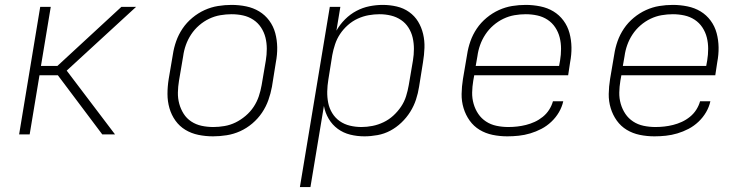

<svg xmlns="http://www.w3.org/2000/svg" viewBox="-20 -548 3040 783"><path d="M449 0H397L216 -241H141L101 0H58L144 -520H187L147 -279H214L475 -520H535L252 -260Z M849 8Q818 8 789 2Q760 -4 736 -18.5Q712 -33 695.5 -56Q679 -79 671 -107Q663 -135 663 -165Q663 -195 668 -226L685 -326Q689 -353 698.5 -380Q708 -407 724.5 -431.5Q741 -456 764.5 -475.5Q788 -495 814.5 -507Q841 -519 869 -523.5Q897 -528 924 -528Q955 -528 984 -522Q1013 -516 1037 -501.5Q1061 -487 1078 -464Q1095 -441 1102.5 -413Q1110 -385 1110.5 -355Q1111 -325 1105 -294L1089 -194Q1084 -167 1074.5 -140Q1065 -113 1048.5 -88.5Q1032 -64 1009 -44.5Q986 -25 959.5 -13Q933 -1 904.5 3.5Q876 8 849 8ZM850 -30Q872 -30 895.5 -34Q919 -38 940.5 -48.5Q962 -59 981.5 -75.5Q1001 -92 1014.5 -112.5Q1028 -133 1035.5 -155.5Q1043 -178 1047 -201L1064 -301Q1068 -325 1068 -349Q1068 -373 1062.5 -395Q1057 -417 1044.5 -436Q1032 -455 1013 -467.5Q994 -480 971.5 -485Q949 -490 924 -490Q902 -490 878.5 -486Q855 -482 833 -471.5Q811 -461 792 -444.5Q773 -428 759.5 -407.5Q746 -387 738 -364.5Q730 -342 727 -319L710 -219Q706 -195 705.5 -171Q705 -147 711 -125Q717 -103 729 -84Q741 -65 760 -52.5Q779 -40 802 -35Q825 -30 850 -30Z M1203 215 1325 -520H1368L1352 -423Q1366 -448 1387 -469Q1408 -490 1433.5 -503.5Q1459 -517 1486.5 -522.5Q1514 -528 1541 -528Q1570 -528 1598 -521.5Q1626 -515 1648.5 -499Q1671 -483 1685 -460Q1699 -437 1705.5 -409.5Q1712 -382 1711 -353Q1710 -324 1705 -294L1689 -194Q1685 -168 1676.5 -142Q1668 -116 1653 -92Q1638 -68 1617 -48Q1596 -28 1571.5 -15Q1547 -2 1519.5 3Q1492 8 1466 8Q1436 8 1408 1Q1380 -6 1357.5 -22.5Q1335 -39 1320.5 -63.5Q1306 -88 1301 -116L1246 215ZM1454 -30Q1476 -30 1499 -34.5Q1522 -39 1544 -49.5Q1566 -60 1584 -76.5Q1602 -93 1615.5 -113Q1629 -133 1636 -155.5Q1643 -178 1647 -201L1664 -301Q1668 -325 1668 -348.5Q1668 -372 1663 -394Q1658 -416 1646 -435Q1634 -454 1615.5 -466.5Q1597 -479 1574.5 -484.5Q1552 -490 1528 -490Q1506 -490 1483.5 -486Q1461 -482 1439 -472Q1417 -462 1398.5 -445.5Q1380 -429 1367 -409.5Q1354 -390 1346.5 -367.5Q1339 -345 1335 -323L1319 -223Q1315 -199 1314.5 -175Q1314 -151 1318.5 -128.5Q1323 -106 1335 -86.5Q1347 -67 1365.5 -54Q1384 -41 1407 -35.5Q1430 -30 1454 -30Z M2049 8Q2018 8 1989 2Q1960 -4 1936 -18.5Q1912 -33 1895.5 -56Q1879 -79 1870.5 -107Q1862 -135 1862.5 -165Q1863 -195 1868 -226L1885 -326Q1889 -353 1898.5 -380Q1908 -407 1924.5 -431.5Q1941 -456 1964.5 -475.5Q1988 -495 2014.5 -507Q2041 -519 2068.5 -523.5Q2096 -528 2124 -528Q2154 -528 2183.5 -522Q2213 -516 2237 -501.5Q2261 -487 2278 -464Q2295 -441 2302.5 -413Q2310 -385 2310.5 -355Q2311 -325 2305 -294L2297 -241H1914L1910 -219Q1906 -195 1905.5 -171Q1905 -147 1911.5 -124.5Q1918 -102 1930.5 -83.5Q1943 -65 1962 -52.5Q1981 -40 2004.5 -35Q2028 -30 2053 -30Q2071 -30 2089 -32Q2107 -34 2125 -38.5Q2143 -43 2160.5 -51Q2178 -59 2193.5 -71.5Q2209 -84 2219.5 -100.5Q2230 -117 2235 -135H2277Q2272 -112 2259.5 -90.5Q2247 -69 2228.5 -51.5Q2210 -34 2188 -22.5Q2166 -11 2142.5 -4Q2119 3 2095.5 5.5Q2072 8 2049 8ZM1920 -279H2260L2264 -301Q2268 -325 2268 -349Q2268 -373 2262.5 -395Q2257 -417 2244.5 -436Q2232 -455 2213 -467.5Q2194 -480 2171 -485Q2148 -490 2124 -490Q2101 -490 2078 -486Q2055 -482 2033 -471.5Q2011 -461 1992 -444.5Q1973 -428 1959.5 -407.5Q1946 -387 1938 -364.5Q1930 -342 1927 -319Z M2649 8Q2618 8 2589 2Q2560 -4 2536 -18.5Q2512 -33 2495.5 -56Q2479 -79 2470.5 -107Q2462 -135 2462.5 -165Q2463 -195 2468 -226L2485 -326Q2489 -353 2498.5 -380Q2508 -407 2524.5 -431.5Q2541 -456 2564.5 -475.5Q2588 -495 2614.5 -507Q2641 -519 2668.5 -523.5Q2696 -528 2724 -528Q2754 -528 2783.5 -522Q2813 -516 2837 -501.5Q2861 -487 2878 -464Q2895 -441 2902.5 -413Q2910 -385 2910.5 -355Q2911 -325 2905 -294L2897 -241H2514L2510 -219Q2506 -195 2505.5 -171Q2505 -147 2511.5 -124.5Q2518 -102 2530.5 -83.5Q2543 -65 2562 -52.5Q2581 -40 2604.5 -35Q2628 -30 2653 -30Q2671 -30 2689 -32Q2707 -34 2725 -38.5Q2743 -43 2760.5 -51Q2778 -59 2793.5 -71.5Q2809 -84 2819.5 -100.5Q2830 -117 2835 -135H2877Q2872 -112 2859.5 -90.5Q2847 -69 2828.5 -51.5Q2810 -34 2788 -22.5Q2766 -11 2742.5 -4Q2719 3 2695.5 5.5Q2672 8 2649 8ZM2520 -279H2860L2864 -301Q2868 -325 2868 -349Q2868 -373 2862.5 -395Q2857 -417 2844.5 -436Q2832 -455 2813 -467.5Q2794 -480 2771 -485Q2748 -490 2724 -490Q2701 -490 2678 -486Q2655 -482 2633 -471.5Q2611 -461 2592 -444.5Q2573 -428 2559.5 -407.5Q2546 -387 2538 -364.5Q2530 -342 2527 -319Z"/></svg>

Font: Iosevka XLt Ex Obl
Style: Regular
Weight: 200
Width: 7
Italic angle: -9°
Monospace: yes
Designer: Belleve Invis
Foundry: Belleve Invis
Version: Version 32.5.0; ttfautohint (v1.8.4)